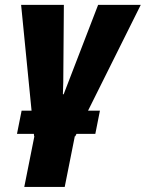

<svg xmlns="http://www.w3.org/2000/svg" viewBox="-20 -548 586 772"><path d="M363.3 -9.8H287.6L282.7 0H280.8L240.2 203.6H77.6L118.2 0H117.2L116.2 -9.8H48.3L66.9 -103H106.9L64.9 -528.3H236.8L234.4 -217.8L232.9 -169.4L235.8 -168.5L374.5 -528.3H545.9L334 -103H381.8Z"/></svg>

Font: Roboto-BlackItalic
Style: Italic
Weight: 900
Italic angle: -12°
Designer: Google
Version: Version 1.100141; 2013